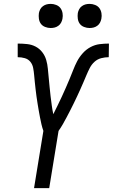

<svg xmlns="http://www.w3.org/2000/svg" viewBox="-20 -967 580 987"><path d="M155 0 203 -294Q197 -311 193 -328.5Q189 -346 185.5 -364Q182 -382 179 -399.5Q176 -417 173 -435.5Q170 -454 167.5 -472Q165 -490 163 -508Q161 -526 159 -544.5Q157 -563 155.5 -581Q154 -599 150.5 -617.5Q147 -636 136 -649.5Q125 -663 107.5 -668Q90 -673 71 -673V-743Q95 -743 119 -740.5Q143 -738 163 -727.5Q183 -717 197 -699Q211 -681 217.5 -659Q224 -637 226 -613.5Q228 -590 230.5 -566.5Q233 -543 235 -519.5Q237 -496 240 -472.5Q243 -449 246 -426Q249 -403 254 -380Q265 -402 276 -424.5Q287 -447 297.5 -469.5Q308 -492 318 -515Q328 -538 337.5 -560.5Q347 -583 356 -606.5Q365 -630 376.5 -652Q388 -674 405.5 -693.5Q423 -713 445.5 -725Q468 -737 492 -740Q516 -743 540 -743L539 -673Q520 -673 500.5 -668Q481 -663 466 -649.5Q451 -636 441.5 -617.5Q432 -599 424.5 -581Q417 -563 409 -544.5Q401 -526 393 -508Q385 -490 376.5 -472Q368 -454 359 -435.5Q350 -417 341 -399.5Q332 -382 322.5 -364Q313 -346 303 -328.5Q293 -311 281 -294L233 0ZM440 -823Q426 -823 412 -828.5Q398 -834 390 -845Q382 -856 380 -870.5Q378 -885 380 -900Q382 -910 387 -919.5Q392 -929 401 -935.5Q410 -942 420 -944.5Q430 -947 441 -947Q455 -947 469 -941.5Q483 -936 491 -925Q499 -914 501.5 -899.5Q504 -885 501 -870Q499 -860 494 -850.5Q489 -841 480 -834.5Q471 -828 461 -825.5Q451 -823 440 -823ZM240 -823Q226 -823 212 -828.5Q198 -834 190 -845Q182 -856 180 -870.5Q178 -885 180 -900Q182 -910 187 -919.5Q192 -929 201 -935.5Q210 -942 220 -944.5Q230 -947 241 -947Q255 -947 269 -941.5Q283 -936 291 -925Q299 -914 301.5 -899.5Q304 -885 301 -870Q299 -860 294 -850.5Q289 -841 280 -834.5Q271 -828 261 -825.5Q251 -823 240 -823Z"/></svg>

Font: Iosevka
Style: Italic
Weight: 400
Italic angle: -9°
Monospace: yes
Designer: Belleve Invis
Foundry: Belleve Invis
Version: Version 32.5.0; ttfautohint (v1.8.4)